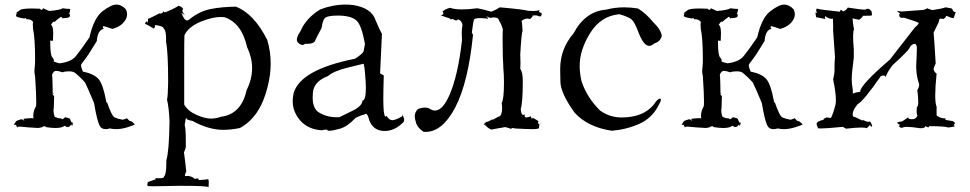

<svg xmlns="http://www.w3.org/2000/svg" viewBox="-20 -555 4228 837"><path d="M487 8Q509 8 536.5 -0.5Q564 -9 568 -13Q554 -27 550 -27H548Q544 -27 533 -40Q533 -38 515 -33Q493 -37 480 -43Q467 -49 446 -111L445 -107Q443 -107 442 -118Q429 -188 409.5 -210.5Q390 -233 341 -243Q333 -265 333 -270Q333 -275 348.5 -294Q364 -313 402 -376Q406 -425 432 -429Q428 -435 428 -438Q428 -441 433 -440.5Q438 -440 470 -429Q507 -439 524 -464Q534 -478 534 -493Q534 -503 529 -514Q510 -535 487 -535Q465 -535 427 -506Q389 -477 370 -392Q331 -335 310.5 -310Q290 -285 240 -279L244 -278Q225 -282 214 -287L215 -291Q215 -297 209 -304Q199 -312 199 -369V-380Q202 -378 202 -377Q202 -376 201 -376L198 -377H203Q212 -377 212 -380L211 -382L212 -409Q212 -442 202 -447Q211 -461 215 -461Q216 -461 217 -459Q229 -470 246 -482Q256 -474 256 -473L250 -476H258Q285 -476 285 -487Q285 -491 283 -496L286 -500L280 -491Q286 -505 286 -514V-516Q273 -516 252 -519Q247 -512 195 -507L168 -519Q165 -512 161 -512Q158 -512 154 -517L119 -518Q74 -518 65.5 -510Q57 -502 41 -492Q51 -498 57 -506Q50 -493 50 -487Q50 -484 54 -481.5Q58 -479 86 -474Q89 -476 91 -476Q94 -476 95 -471H101Q117 -471 126 -457L125 -458Q123 -458 123 -449L124 -429Q133 -389 133 -293Q133 -275 131 -259L130 -246Q130 -235 133 -223Q138 -146 138 -113Q138 -98 137 -92Q125 -71 125 -50L126 -39L118 -40Q107 -40 82 -37Q86 -27 89 -26Q79 -35 73 -35H72Q58 -30 54 -29Q50 -28 40 -11H50V-12Q50 -14 44 -20Q55 -3 55 5L54 2Q54 -3 67 -3Q74 -3 84 -1.5Q94 0 147 3L162 0Q169 -5 174 -5Q178 -5 180 -1Q204 3 222 3Q250 3 262 -7Q269 -1 275 -1Q283 -1 291 -13Q293 -6 294 -6Q296 -6 298 -21Q293 -21 293 -20Q286 -32 285.5 -36Q285 -40 264 -44Q254 -35 251 -35Q248 -35 248 -39H243Q234 -39 220 -45Q215 -49 213 -75Q215 -76 216 -136Q208 -143 208 -146Q208 -149 213 -149L214 -150L210 -141Q209 -207 208 -220L207 -226Q207 -234 215 -242Q218 -246 226 -246Q233 -246 245 -242Q250 -240 253 -240Q256 -240 258 -242Q271 -244 281 -244Q296 -244 305 -239Q330 -219 351 -195Q365 -166 390 -106Q403 -29 414 -8Q421 8 441 8Q449 8 459 5Q473 8 487 8Z M888 262Q890 262 890 239Q890 226 886 226L882 227Q879 228 845 230L846 226Q846 223 841 223Q836 223 829 225Q816 212 795 212L790 213Q786 213 786 209Q786 204 792 193Q789 160 782 109Q790 91 790 84V61Q790 3 785 -10Q789 -40 792 -40H793V-39Q793 -32 819 -28Q889 11 954 11Q988 11 1026 3Q1114 -45 1146 -174Q1160 -228 1160 -278Q1160 -331 1145 -381Q1087 -496 1008 -526Q944 -525 897.5 -515.5Q851 -506 810 -474Q802 -466 796 -466Q782 -466 771 -500L786 -488Q775 -502 775 -509Q775 -514 779 -515Q774 -525 759 -530Q728 -511 693 -499H694Q697 -499 697 -500Q697 -502 693 -506Q688 -496 680 -496L676 -497Q629 -473 625 -473V-453Q623 -462 620 -462Q618 -462 614 -456Q612 -455 612 -453Q612 -451 619 -448Q626 -445 651 -430Q656 -437 656 -442L655 -446Q692 -442 694 -430Q704 -423 704 -385V-371Q713 -329 713 -196Q712 -134 708 -121Q717 -84 719 -24Q717 107 705 144V159Q705 206 694 216V217Q694 222 673 222H665L661 221Q658 221 658 224V227Q621 239 621 241Q624 237 625 237V238L622 250Q622 255 625 256Q628 257 653 257Q687 257 762 255Q886 255 888 261ZM900 -38Q873 -38 836 -54.5Q799 -71 783 -99V-143Q783 -181 783 -284.5Q783 -388 784 -401Q801 -439 859 -462Q907 -481 943 -481L959 -480Q1034 -454 1057 -350Q1079 -304 1079 -258Q1079 -210 1055 -162Q1032 -57 943 -46Q921 -38 900 -38Z M1657 16Q1701 16 1738 -22Q1742 -26 1742 -32Q1742 -37 1739 -44.5Q1736 -52 1734 -52Q1732 -52 1732 -47Q1703 -31 1690 -31Q1677 -31 1666 -49L1659 -47Q1651 -57 1651 -122Q1651 -160 1653 -226L1637 -235Q1644 -373 1645 -407Q1634 -427 1618 -465Q1601 -520 1520 -533Q1503 -535 1487 -535Q1431 -535 1376 -514Q1313 -475 1290 -419Q1274 -396 1274 -382Q1274 -375 1279 -370Q1289 -359 1298 -359Q1304 -359 1310 -364H1321Q1346 -364 1353 -376Q1356 -385 1382 -433Q1387 -474 1402.5 -480.5Q1418 -487 1452 -487H1462Q1515 -485 1536 -463.5Q1557 -442 1571 -363Q1567 -342 1565 -332Q1563 -322 1528 -299Q1290 -252 1260 -149Q1256 -131 1256 -114Q1256 -67 1289.5 -29Q1323 9 1383 13Q1395 10 1401 10Q1408 10 1408 13V14L1416 15Q1430 15 1462 6Q1494 -3 1529 -40Q1550 -52 1569 -56Q1572 -59 1575 -59Q1583 -59 1590 -30Q1608 16 1657 16ZM1459 -44H1448Q1398 -44 1363 -70Q1343 -90 1343 -129L1344 -151Q1348 -200 1409 -223Q1436 -246 1497 -260.5Q1558 -275 1564 -277Q1569 -277 1574 -199L1575 -172Q1575 -118 1560 -116Q1559 -93 1516.5 -72Q1474 -51 1459 -44Z M1835 20Q1909 20 1965 -87.5Q2021 -195 2042 -403L2037 -413Q2043 -463 2046.5 -469.5Q2050 -476 2071 -476Q2084 -476 2104 -474L2107 -473Q2108 -473 2108 -474Q2108 -477 2099 -485Q2110 -479 2117 -477Q2127 -479 2134 -479Q2154 -479 2156 -464Q2164 -454 2172 -428Q2171 -413 2171 -383L2172 -308Q2174 -280 2174 -268V-262Q2177 -229 2177 -196Q2177 -122 2167 -106Q2169 -93 2169 -83Q2169 -61 2160 -49Q2148 -45 2134 -36L2125 -32V-33L2132 -38Q2108 -24 2104 -24H2102Q2100 -24 2094.5 -19Q2089 -14 2089 -12Q2089 -11 2091 -11Q2094 -11 2101 -14Q2095 -12 2095 -10Q2095 -7 2100 -5Q2108 4 2122 10Q2129 8 2183 -1Q2208 6 2208 7H2207Q2211 3 2216 3Q2219 3 2224 5Q2279 8 2300 8Q2330 8 2330 2V-1Q2330 -14 2337 -18Q2334 -12 2331 -12Q2329 -12 2326 -19L2325 -21Q2325 -24 2328 -25Q2328 -28 2302 -42Q2301 -37 2299 -37Q2297 -37 2294 -48Q2282 -43 2275 -43Q2267 -43 2267 -50L2268 -57Q2264 -54 2261 -54Q2252 -54 2250 -80Q2259 -107 2259 -202Q2259 -240 2248 -255Q2249 -264 2249 -280L2248 -317Q2253 -409 2258 -421Q2256 -463 2253 -463Q2266 -474 2279 -474Q2285 -474 2291 -472Q2302 -482 2302 -485Q2302 -487 2299 -487L2312 -488Q2322 -488 2326.5 -485.5Q2331 -483 2333 -483Q2339 -483 2342 -493Q2339 -501 2338 -501Q2337 -501 2336 -499Q2330 -502 2330 -505Q2330 -508 2333 -511Q2321 -507 2304 -507L2282 -508Q2262 -514 2159 -523Q2142 -512 2122 -504Q2092 -513 2061 -519Q2023 -514 1995 -514Q1961 -514 1942 -521Q1918 -515 1908 -503Q1908 -506 1909 -506Q1910 -506 1913 -496Q1912 -490 1901 -489L1906 -488L1902 -487H1904Q1906 -487 1942 -474Q1943 -470 1946 -470Q1948 -470 1952 -473Q1963 -466 1969 -466Q1975 -466 1976 -471Q1994 -465 1996 -446Q1993 -430 1993 -409L1994 -380Q1977 -228 1940 -142Q1910 -73 1876 -73Q1867 -73 1858 -78Q1848 -86 1832 -86Q1819 -86 1802 -80Q1788 -66 1788 -47Q1788 -39 1794 -18.5Q1800 2 1827 20Z M2647 15Q2710 10 2766.5 -15Q2823 -40 2851 -96Q2861 -113 2861 -120Q2861 -125 2857 -125Q2847 -125 2830 -99Q2784 -43 2690 -43Q2638 -43 2596 -73Q2539 -129 2515 -201Q2507 -236 2507 -268Q2507 -338 2553.5 -412Q2600 -486 2680 -493Q2719 -482 2732.5 -471Q2746 -460 2762.5 -416Q2779 -372 2796 -360Q2803 -355 2810 -355Q2821 -355 2833 -366Q2858 -373 2865 -398Q2862 -425 2828 -458Q2795 -498 2761 -518Q2730 -523 2701 -523Q2660 -523 2623 -513Q2531 -506 2480 -409Q2422 -342 2422 -253Q2422 -248 2423 -198.5Q2424 -149 2484 -65Q2541 -1 2647 15Z M3398 8Q3420 8 3447.5 -0.5Q3475 -9 3479 -13Q3465 -27 3461 -27H3459Q3455 -27 3444 -40Q3444 -38 3426 -33Q3404 -37 3391 -43Q3378 -49 3357 -111L3356 -107Q3354 -107 3353 -118Q3340 -188 3320.5 -210.5Q3301 -233 3252 -243Q3244 -265 3244 -270Q3244 -275 3259.5 -294Q3275 -313 3313 -376Q3317 -425 3343 -429Q3339 -435 3339 -438Q3339 -441 3344 -440.5Q3349 -440 3381 -429Q3418 -439 3435 -464Q3445 -478 3445 -493Q3445 -503 3440 -514Q3421 -535 3398 -535Q3376 -535 3338 -506Q3300 -477 3281 -392Q3242 -335 3221.5 -310Q3201 -285 3151 -279L3155 -278Q3136 -282 3125 -287L3126 -291Q3126 -297 3120 -304Q3110 -312 3110 -369V-380Q3113 -378 3113 -377Q3113 -376 3112 -376L3109 -377H3114Q3123 -377 3123 -380L3122 -382L3123 -409Q3123 -442 3113 -447Q3122 -461 3126 -461Q3127 -461 3128 -459Q3140 -470 3157 -482Q3167 -474 3167 -473L3161 -476H3169Q3196 -476 3196 -487Q3196 -491 3194 -496L3197 -500L3191 -491Q3197 -505 3197 -514V-516Q3184 -516 3163 -519Q3158 -512 3106 -507L3079 -519Q3076 -512 3072 -512Q3069 -512 3065 -517L3030 -518Q2985 -518 2976.5 -510Q2968 -502 2952 -492Q2962 -498 2968 -506Q2961 -493 2961 -487Q2961 -484 2965 -481.5Q2969 -479 2997 -474Q3000 -476 3002 -476Q3005 -476 3006 -471H3012Q3028 -471 3037 -457L3036 -458Q3034 -458 3034 -449L3035 -429Q3044 -389 3044 -293Q3044 -275 3042 -259L3041 -246Q3041 -235 3044 -223Q3049 -146 3049 -113Q3049 -98 3048 -92Q3036 -71 3036 -50L3037 -39L3029 -40Q3018 -40 2993 -37Q2997 -27 3000 -26Q2990 -35 2984 -35H2983Q2969 -30 2965 -29Q2961 -28 2951 -11H2961V-12Q2961 -14 2955 -20Q2966 -3 2966 5L2965 2Q2965 -3 2978 -3Q2985 -3 2995 -1.5Q3005 0 3058 3L3073 0Q3080 -5 3085 -5Q3089 -5 3091 -1Q3115 3 3133 3Q3161 3 3173 -7Q3180 -1 3186 -1Q3194 -1 3202 -13Q3204 -6 3205 -6Q3207 -6 3209 -21Q3204 -21 3204 -20Q3197 -32 3196.5 -36Q3196 -40 3175 -44Q3165 -35 3162 -35Q3159 -35 3159 -39H3154Q3145 -39 3131 -45Q3126 -49 3124 -75Q3126 -76 3127 -136Q3119 -143 3119 -146Q3119 -149 3124 -149L3125 -150L3121 -141Q3120 -207 3119 -220L3118 -226Q3118 -234 3126 -242Q3129 -246 3137 -246Q3144 -246 3156 -242Q3161 -240 3164 -240Q3167 -240 3169 -242Q3182 -244 3192 -244Q3207 -244 3216 -239Q3241 -219 3262 -195Q3276 -166 3301 -106Q3314 -29 3325 -8Q3332 8 3352 8Q3360 8 3370 5Q3384 8 3398 8Z M3668 6Q3711 1 3734 1Q3752 1 3758 4Q3769 -5 3773 -11Q3775 -3 3778 -3H3780Q3783 -10 3784 -10L3782 -6Q3777 -25 3770 -25L3765 -24Q3757 -24 3742 -32Q3742 -30 3740 -30L3736 -31Q3708 -46 3701 -46H3700Q3697 -51 3697 -57Q3697 -75 3719 -101Q3745 -115 3819 -222Q3826 -226 3832 -226Q3838 -226 3841 -219Q3846 -238 3871 -271Q3947 -339 3949 -354Q3960 -364 3967 -364Q3975 -364 3977 -349Q3977 -325 3974 -268Q3974 -229 3984 -197Q3987 -192 3987 -186Q3987 -176 3979 -162Q3983 -129 3983 -111Q3983 -89 3977 -89L3976 -71Q3976 -53 3980 -53Q3974 -35 3955 -35Q3941 -36 3940 -40Q3939 -44 3938 -44V-43Q3914 -25 3909 -25H3906Q3901 -25 3890 -20Q3899 -12 3902 -12Q3904 -12 3904 -15L3899 -4Q3904 2 3910 2Q3914 2 3918 0Q3922 -2 3933 -2Q3952 -2 3992 4Q4013 4 4013 -4V-5Q4023 0 4027 0Q4030 0 4030 -2L4029 -5Q4101 -5 4113 1L4140 -3L4144 -8L4139 -6L4138 -8Q4138 -12 4144 -19Q4134 -26 4134 -27L4097 -33L4099 -32Q4102 -32 4103 -39H4098Q4079 -39 4063 -52V-90Q4057 -104 4057 -140Q4057 -176 4063 -234Q4050 -244 4050 -254Q4050 -257 4053 -265Q4056 -273 4059 -278Q4053 -380 4050 -413L4073 -460V-462Q4073 -474 4082 -474Q4086 -474 4091 -472Q4098 -473 4106 -486Q4128 -476 4135 -476Q4137 -476 4138.5 -479Q4140 -482 4147 -505V-500Q4146 -500 4144 -503H4142Q4136 -503 4131 -516Q4131 -519 4102 -523Q4087 -517 4044 -511Q4022 -518 4022 -519Q4022 -520 4024 -520Q4010 -511 3998 -511H3995Q3918 -506 3913 -505H3910Q3904 -505 3890 -507Q3904 -495 3906 -495Q3907 -495 3907 -496Q3900 -496 3900 -490Q3900 -477 3913 -477L3921 -478Q3985 -458 3985 -455Q3985 -449 3968 -435Q3968 -434 3860 -296Q3730 -184 3730 -156V-155Q3712 -153 3697 -147Q3698 -149 3698 -155Q3698 -165 3694 -188Q3693 -196 3693 -208Q3693 -239 3702 -303V-340Q3699 -375 3699 -396Q3699 -421 3703 -427Q3697 -457 3697 -472V-476Q3702 -472 3726 -469Q3741 -481 3741 -484Q3741 -486 3740 -486L3779 -487Q3781 -487 3781 -492Q3781 -497 3779 -507L3774 -508Q3775 -506 3776 -506L3777 -508Q3770 -517 3763 -517Q3758 -517 3753 -513H3750Q3732 -513 3676 -522Q3668 -509 3655 -505Q3649 -512 3646 -512Q3643 -512 3642 -504Q3553 -513 3544 -517H3542Q3538 -517 3538 -512Q3538 -507 3541 -498L3535 -500L3534 -499L3535 -498L3538 -480Q3541 -480 3579 -472Q3576 -477 3576 -480Q3576 -483 3578 -484Q3594 -473 3604 -473Q3608 -473 3611 -474Q3612 -461 3612 -442V-420L3620 -307Q3618 -282 3618 -265V-250Q3618 -233 3612 -209Q3624 -150 3624 -119Q3624 -106 3622 -98Q3612 -58 3603 -43L3604 -41H3601Q3596 -41 3583 -43Q3570 -38 3570 -35L3571 -33Q3540 -27 3540 -14Q3540 -8 3546 2L3545 3Q3545 5 3559 5Q3583 5 3654 -2Z"/></svg>

Font: Xiaobo Songti 小帛宋体
Style: Regular
Weight: 400
Version: Version 1.501;March 17, 2024;FontCreator 14.0.0.2814 64-bit